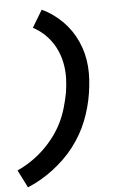

<svg xmlns="http://www.w3.org/2000/svg" viewBox="-75 -887 739 1095"><g transform="rotate(-5 294.5 -340.0)"><path d="M40 161 -11 60Q31 41 69.5 15Q108 -11 141.5 -43Q175 -75 203 -112.5Q231 -150 250.5 -190Q270 -230 282.5 -273.5Q295 -317 303 -359Q309 -397 310.5 -436Q312 -475 306 -513Q300 -551 287 -584.5Q274 -618 253.5 -648Q233 -678 206 -702Q179 -726 147 -743L206 -841Q239 -826 268.5 -805Q298 -784 323.5 -758.5Q349 -733 369.5 -703Q390 -673 405 -639.5Q420 -606 429 -570.5Q438 -535 441 -497Q444 -459 441.5 -420Q439 -381 433 -343Q427 -304 416 -264Q405 -224 390 -186Q375 -148 354 -111.5Q333 -75 307 -41.5Q281 -8 250.5 21.5Q220 51 186.5 76.5Q153 102 116 123.5Q79 145 40 161Z"/></g></svg>

Font: Iosevka Curly XBdExObl
Style: Regular
Weight: 800
Width: 7
Italic angle: -9°
Monospace: yes
Designer: Belleve Invis
Foundry: Belleve Invis
Version: Version 11.1.0; ttfautohint (v1.8.3)